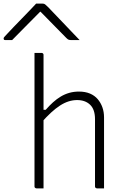

<svg xmlns="http://www.w3.org/2000/svg" viewBox="-81 -1043 701 1063"><path d="M121 0Q118 0 115.5 -1.5Q113 -3 111.5 -5Q110 -7 110 -11Q110 -91 110 -170.5Q110 -250 110 -330.5Q110 -411 110 -491Q110 -571 110 -650Q110 -686 110 -712Q110 -738 110 -750Q117 -750 123.5 -750Q130 -750 136.5 -750Q143 -750 149 -750Q153 -750 155 -748.5Q157 -747 158.5 -745Q160 -743 160 -739Q160 -647 160 -554.5Q160 -462 160 -369.5Q160 -277 160 -184.5Q160 -92 160 0Q154 0 147.5 0Q141 0 134.5 0Q128 0 121 0ZM147 -363V-435H172Q192 -458 212.5 -476.5Q233 -495 255.5 -508.5Q278 -522 303 -529Q328 -536 356 -536Q391 -536 417 -525Q443 -514 460 -494Q477 -474 486 -448.5Q495 -423 495 -393Q495 -345 495 -297Q495 -249 495 -201.5Q495 -154 495 -106Q495 -79 495 -52.5Q495 -26 495 0Q485 0 475.5 0Q466 0 456 0Q453 0 450.5 -1.5Q448 -3 446.5 -5Q445 -7 445 -11Q445 -73 445 -135Q445 -197 445 -259Q445 -321 445 -383Q445 -437 418 -463Q391 -489 346 -489Q322 -489 298.5 -481.5Q275 -474 251 -458.5Q227 -443 201.5 -419.5Q176 -396 147 -363ZM119 -1023Q128 -1023 137 -1023Q146 -1023 155 -1023Q163 -1023 168.5 -1019Q174 -1015 188 -1001Q196 -992 216 -971.5Q236 -951 261.5 -924Q287 -897 313 -870Q339 -843 360 -821Q348 -821 338 -821Q328 -821 316 -821Q305 -821 299.5 -823Q294 -825 287 -832Q271 -848 227 -893Q183 -938 123 -999L164 -978H121L162 -999Q101 -938 59.5 -895.5Q18 -853 -14 -821H-51Q-55 -821 -57 -822Q-59 -823 -60 -825.5Q-61 -828 -61 -830Q-61 -834 -57 -838.5Q-53 -843 -39 -858Q-26 -872 -4.5 -894.5Q17 -917 41.5 -942Q66 -967 87 -989Q108 -1011 119 -1023Z"/></svg>

Font: Recursive Sans Linear Light
Style: Regular
Weight: 300
Version: Version 1.085